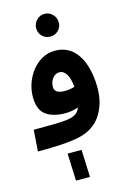

<svg xmlns="http://www.w3.org/2000/svg" viewBox="-154 -893 812 1208"><g transform="rotate(-15 252.5 -288.5)"><path d="M0 5 10 -134Q93 -134 143.5 -135Q194 -136 222.5 -139.5Q251 -143 265 -148.5Q279 -154 289 -161Q297 -167 303.5 -176Q310 -185 315 -198Q274 -183 230 -183Q151 -183 104.5 -216.5Q58 -250 58 -335Q58 -379 73 -422.5Q88 -466 116 -501.5Q144 -537 182 -558.5Q220 -580 266 -580Q334 -580 378.5 -540.5Q423 -501 444.5 -434Q466 -367 466 -287Q466 -216 445 -163.5Q424 -111 395 -81Q371 -56 340 -39Q309 -22 264.5 -12.5Q220 -3 155.5 1Q91 5 0 5ZM196 -362Q196 -319 263 -319Q295 -319 327 -329Q322 -384 304 -413Q286 -442 258 -442Q234 -442 215 -419.5Q196 -397 196 -362ZM264 -673Q233 -673 211.5 -694Q190 -715 190 -746Q190 -777 211.5 -799Q233 -821 264 -821Q294 -821 315.5 -799Q337 -777 337 -746Q337 -715 315.5 -694Q294 -673 264 -673ZM184 244 177 66H268L275 244Z"/></g></svg>

Font: Noto IKEA Arabic
Style: Bold
Weight: 700
Designer: Monotype Design Team
Foundry: Monotype Imaging Inc.
Version: Version 1.200